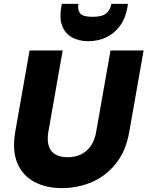

<svg xmlns="http://www.w3.org/2000/svg" viewBox="-20 -962 760 989"><path d="M58.5 -283.1 132.3 -701.9H302.9L229.1 -283.1Q222.2 -241.7 230.4 -212.5Q238.7 -183.4 263.3 -167.7Q287.9 -152.1 328 -152.1Q369 -152.1 399.3 -167.7Q429.7 -183.4 449.1 -212.5Q468.5 -241.7 475.4 -283.1L549.2 -701.9H719.7L645.9 -283.1Q628.8 -185 577.7 -120.4Q526.5 -55.8 453.7 -24.4Q380.9 7 298.4 7Q217.5 7 157 -25.2Q96.5 -57.4 69.3 -122Q42 -186.6 58.5 -283.1ZM635.8 -922.6Q626.2 -866.8 597.7 -828.2Q569.1 -789.6 527.3 -769.7Q485.6 -749.8 434.9 -749.8Q385.3 -749.8 350.3 -769.7Q315.3 -789.6 300.4 -828.5Q285.5 -867.3 295.2 -923.1L298.7 -942H383.7Q378.3 -910.6 393 -893Q407.8 -875.3 456.8 -875.3Q505.8 -875.3 527 -893Q548.3 -910.6 553.7 -942H639.3Z"/></svg>

Font: Poppins Variable
Style: Italic
Weight: 100
Italic angle: -10°
Designer: Jonny Pinhorn
Foundry: Indian Type Foundry
Version: Version 6.000